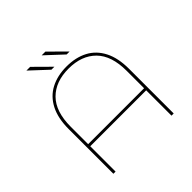

<svg xmlns="http://www.w3.org/2000/svg" viewBox="-217 -1053 1238 1238"><g transform="rotate(-45 402.0 -433.5)"><path d="M127 0V-407Q127 -506 161 -572Q195 -638 257 -670.5Q319 -703 402 -703Q486 -703 547.5 -670.5Q609 -638 643 -572Q677 -506 677 -407V0H657V-409Q657 -547 589 -615.5Q521 -684 402 -684Q283 -684 215 -615.5Q147 -547 147 -409V0ZM141 -231V-250H666V-231ZM458 -757 340 -867H374L485 -757ZM319 -757 201 -867H235L346 -757Z"/></g></svg>

Font: Montserrat Alternates Thin
Style: Regular
Weight: 100
Designer: Julieta Ulanovsky
Foundry: Julieta Ulanovsky
Version: Version 9.000